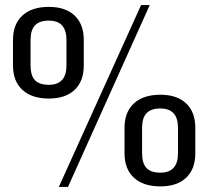

<svg xmlns="http://www.w3.org/2000/svg" viewBox="-20 -727 819 754"><path d="M172 -340Q105 -340 68 -374Q31 -408 31 -470V-570Q31 -632 68 -666Q105 -700 172 -700Q237 -700 273 -666Q309 -632 309 -570V-470Q309 -408 273 -374Q237 -340 172 -340ZM172 -394Q241 -394 241 -470V-570Q241 -646 172 -646Q135 -646 117.5 -627.5Q100 -609 100 -570V-470Q100 -431 117 -412.5Q134 -394 172 -394ZM534 -707H568L247 7H211ZM610 5Q543 5 506 -29Q469 -63 469 -125V-225Q469 -287 506 -321Q543 -355 610 -355Q675 -355 711 -321Q747 -287 747 -225V-125Q747 -63 711 -29Q675 5 610 5ZM610 -49Q679 -49 679 -125V-225Q679 -301 610 -301Q573 -301 555.5 -282.5Q538 -264 538 -225V-125Q538 -86 555 -67.5Q572 -49 610 -49Z"/></svg>

Font: Pathway Extreme 8pt Thin 12pt Light
Style: Regular
Weight: 300
Version: Version 1.001;gftools[0.9.26]